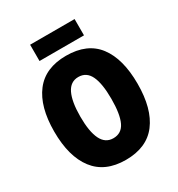

<svg xmlns="http://www.w3.org/2000/svg" viewBox="-208 -1028 1090 1174"><g transform="rotate(-30 337.0 -441.5)"><path d="M631 -358Q631 -182 558 -86Q485 10 337 10Q191 10 117 -86.5Q43 -183 43 -359Q43 -534 116.5 -629.5Q190 -725 337 -725Q486 -725 558.5 -629.5Q631 -534 631 -358ZM227 -358Q227 -252 254 -197.5Q281 -143 337 -143Q395 -143 420.5 -196.5Q446 -250 446 -358Q446 -466 420 -520.5Q394 -575 337 -575Q281 -575 254 -519.5Q227 -464 227 -358ZM495 -893V-778H181V-893Z"/></g></svg>

Font: Noto Sans Lao Condensed Black
Style: Regular
Weight: 900
Width: 3
Designer: Monotype Design Team
Foundry: Monotype Imaging Inc.
Version: Version 2.003; ttfautohint (v1.8.4.7-5d5b)